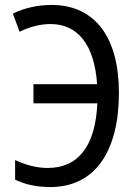

<svg xmlns="http://www.w3.org/2000/svg" viewBox="-20 -745 553 775"><path d="M183 10C366 10 460 -137 460 -371C460 -588 368 -725 188 -725C134 -725 77 -713 32 -690L59 -617C103 -638 144 -648 184 -648C292 -648 361 -567 372 -405H115V-328H373C365 -155 296 -67 172 -67C130 -67 86 -78 41 -99V-20C81 0 129 10 183 10Z"/></svg>

Font: Noto Sans Condensed
Style: Regular
Weight: 400
Width: 3
Designer: Monotype Design Team
Foundry: Monotype Imaging Inc.
Version: Version 2.013